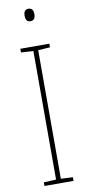

<svg xmlns="http://www.w3.org/2000/svg" viewBox="-100 -947 447 984"><g transform="rotate(-10 123.5 -454.5)"><path d="M124 -909C104 -909 99 -893 99 -877C99 -859 105 -844 124 -844C143 -844 150 -858 150 -877C150 -893 145 -909 124 -909ZM199 0V-19L137 -22V-691L199 -695V-714H48V-695L112 -691V-22L48 -19V0Z"/></g></svg>

Font: Noto Sans Oriya Cond Thin
Style: Regular
Weight: 100
Width: 3
Designer: Amélie Bonet and Sol Matas
Foundry: Google LLC
Version: Version 2.006